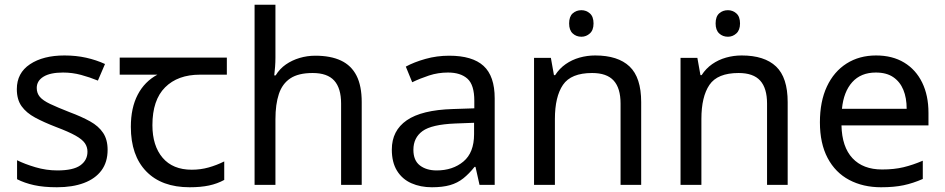

<svg xmlns="http://www.w3.org/2000/svg" viewBox="-20 -780 3988 810"><path d="M434 -148Q434 -96 408 -61Q382 -26 334 -8Q286 10 220 10Q164 10 123.5 1Q83 -8 52 -24V-104Q84 -88 129.5 -74.5Q175 -61 222 -61Q289 -61 319 -82.5Q349 -104 349 -140Q349 -160 338 -176Q327 -192 298.5 -208Q270 -224 217 -244Q165 -264 128 -284Q91 -304 71 -332Q51 -360 51 -404Q51 -472 106.5 -509Q162 -546 252 -546Q301 -546 343.5 -536.5Q386 -527 423 -510L393 -440Q359 -454 322 -464Q285 -474 246 -474Q192 -474 163.5 -456.5Q135 -439 135 -409Q135 -387 148 -371.5Q161 -356 191.5 -341.5Q222 -327 273 -307Q324 -288 360 -268Q396 -248 415 -219.5Q434 -191 434 -148Z M780 10Q662 10 597 -57Q532 -124 532 -245Q532 -325 561 -380.5Q590 -436 644 -465H485V-537H937V-465H824Q730 -465 676.5 -411.5Q623 -358 623 -252Q623 -165 666 -114.5Q709 -64 789 -64Q826 -64 860 -73.5Q894 -83 926 -99V-21Q897 -5 862 2.5Q827 10 780 10Z M1142 -537Q1142 -518 1140.5 -498Q1139 -478 1137 -462H1143Q1160 -490 1186 -508Q1212 -526 1244 -535.5Q1276 -545 1310 -545Q1375 -545 1418.5 -524.5Q1462 -504 1484 -461Q1506 -418 1506 -349V0H1419V-343Q1419 -408 1390 -440Q1361 -472 1299 -472Q1239 -472 1205 -449.5Q1171 -427 1156.5 -383.5Q1142 -340 1142 -277V0H1054V-760H1142Z M1875 -545Q1973 -545 2020 -502Q2067 -459 2067 -365V0H2003L1986 -76H1982Q1959 -47 1934.5 -27.5Q1910 -8 1878.5 1Q1847 10 1802 10Q1754 10 1715.5 -7Q1677 -24 1655 -59.5Q1633 -95 1633 -149Q1633 -229 1696 -272.5Q1759 -316 1890 -320L1981 -323V-355Q1981 -422 1952 -448Q1923 -474 1870 -474Q1828 -474 1790 -461.5Q1752 -449 1719 -433L1692 -499Q1727 -518 1775 -531.5Q1823 -545 1875 -545ZM1901 -259Q1801 -255 1762.5 -227Q1724 -199 1724 -148Q1724 -103 1751.5 -82Q1779 -61 1822 -61Q1890 -61 1935 -98.5Q1980 -136 1980 -214V-262Z M2433 -737Q2453 -737 2468.5 -723.5Q2484 -710 2484 -681Q2484 -653 2468.5 -639Q2453 -625 2433 -625Q2411 -625 2396 -639Q2381 -653 2381 -681Q2381 -710 2396 -723.5Q2411 -737 2433 -737ZM2491 -546Q2587 -546 2636 -499.5Q2685 -453 2685 -349V0H2598V-343Q2598 -408 2569 -440Q2540 -472 2478 -472Q2389 -472 2355 -422Q2321 -372 2321 -278V0H2233V-536H2304L2317 -463H2322Q2340 -491 2366.5 -509.5Q2393 -528 2425 -537Q2457 -546 2491 -546Z M3051 -737Q3071 -737 3086.5 -723.5Q3102 -710 3102 -681Q3102 -653 3086.5 -639Q3071 -625 3051 -625Q3029 -625 3014 -639Q2999 -653 2999 -681Q2999 -710 3014 -723.5Q3029 -737 3051 -737ZM3109 -546Q3205 -546 3254 -499.5Q3303 -453 3303 -349V0H3216V-343Q3216 -408 3187 -440Q3158 -472 3096 -472Q3007 -472 2973 -422Q2939 -372 2939 -278V0H2851V-536H2922L2935 -463H2940Q2958 -491 2984.5 -509.5Q3011 -528 3043 -537Q3075 -546 3109 -546Z M3676 -546Q3745 -546 3794.5 -516Q3844 -486 3870.5 -431.5Q3897 -377 3897 -304V-251H3530Q3532 -160 3576.5 -112.5Q3621 -65 3701 -65Q3752 -65 3791.5 -74.5Q3831 -84 3873 -102V-25Q3832 -7 3792 1.5Q3752 10 3697 10Q3621 10 3562.5 -21Q3504 -52 3471.5 -113.5Q3439 -175 3439 -264Q3439 -352 3468.5 -415Q3498 -478 3551.5 -512Q3605 -546 3676 -546ZM3675 -474Q3612 -474 3575.5 -433.5Q3539 -393 3532 -321H3805Q3805 -367 3791 -401Q3777 -435 3748.5 -454.5Q3720 -474 3675 -474Z"/></svg>

Font: lkorean85
Style: Book
Weight: 400
Designer: Jelle Bosma - Monotype Design Team
Foundry: Monotype Imaging Inc.
Version: Version 2.003